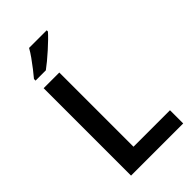

<svg xmlns="http://www.w3.org/2000/svg" viewBox="-279 -1023 1109 1109"><g transform="rotate(-45 275.0 -469.0)"><path d="M93 0V-714H221V-108H519V0ZM342 -928Q330 -914 309.5 -894Q289 -874 264.5 -852Q240 -830 216.5 -810.5Q193 -791 175 -778H91V-791Q107 -810 127 -835.5Q147 -861 166.5 -888.5Q186 -916 198 -938H342Z"/></g></svg>

Font: Noto Sans Tangsa SemiBold
Style: Regular
Weight: 600
Version: Version 1.504